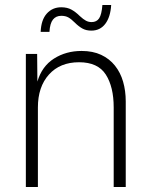

<svg xmlns="http://www.w3.org/2000/svg" viewBox="-20 -745 604 765"><path d="M83 0V-530H128L129 -420Q147 -481 195 -511.5Q243 -542 305 -542Q350 -542 383 -526.5Q416 -511 438 -483.5Q460 -456 470.5 -419.5Q481 -383 481 -341V0H433V-317Q433 -399 401.5 -448Q370 -497 295 -497Q219 -497 175 -448Q131 -399 131 -317V0ZM344 -623Q323 -623 308 -631.5Q293 -640 278 -655Q264 -669 252.5 -675.5Q241 -682 224 -682Q203 -682 191 -667Q179 -652 177 -618H142Q144 -666 166.5 -691Q189 -716 224 -716Q248 -716 265 -706.5Q282 -697 298 -681Q312 -668 322.5 -662.5Q333 -657 345 -657Q365 -657 375 -672Q385 -687 388 -725H423Q420 -677 399.5 -650Q379 -623 344 -623Z"/></svg>

Font: Geist ExtLt
Style: Regular
Weight: 400
Designer: Basement.studio, Andrés Briganti, Mateo Zaragoza
Foundry: Basement.studio, Vercel, Andrés Briganti, Guido Ferreyra, Mateo Zaragoza
Version: Version 1.401